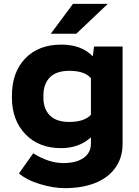

<svg xmlns="http://www.w3.org/2000/svg" viewBox="-20 -770 724 998"><path d="M297.4 0Q181.2 0 111.6 -73Q42 -146 42 -262.7V-272.9Q42 -394 111.1 -466.1Q180.2 -538.1 298.8 -538.1Q403.8 -538.1 462.4 -477.1L468.8 -528.3H617.2V-22.5Q617.2 50.3 579.1 102.8Q541 155.3 473.6 181.6Q406.2 208 316.9 208Q257.8 208 188.2 187Q118.7 166 78.6 131.3L152.8 26.9Q234.4 77.6 308.6 77.6Q376.5 77.6 414.6 50.8Q452.6 23.9 452.6 -24.4V-56.2Q391.1 0 297.4 0ZM340.3 -401.9Q272.9 -401.9 239.3 -367.9Q205.6 -334 205.6 -272.9V-262.7Q205.6 -204.1 239 -170.2Q272.5 -136.2 339.4 -136.2Q418.5 -136.2 452.6 -173.3V-363.8Q419.9 -401.9 340.3 -401.9ZM244.1 -594.7 359.4 -750H540.5L376.5 -594.7Z"/></svg>

Font: Bert Sans Black
Style: Regular
Weight: 900
Designer: Christian Robertson, Adam Twardoch, & Cristiano Sobral
Foundry: Google
Version: Version 12.135;January 10, 2020;FontCreator 12.0.0.2547 64-b